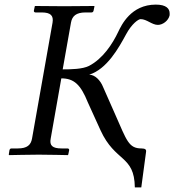

<svg xmlns="http://www.w3.org/2000/svg" viewBox="-20 -672 756 833"><path d="M594 -28C538 -28 530 -62 480 -175L427 -295C416 -323 392 -348 367 -348C444 -372 495 -464 527 -523C551 -568 580 -589 590 -589C617 -589 639 -564 665 -564C686 -564 711 -582 716 -606V-614C716 -634 702 -652 656 -652C548 -652 507 -563 493 -534C468 -481 426 -417 366 -386C338 -372 289 -371 252 -371L288 -574C293 -602 310 -618 351 -618H377C382 -618 385 -621 386 -626L390 -645L388 -646C388 -646 294 -645 259 -645C220 -645 133 -646 133 -646L131 -645L127 -626C126 -621 130 -618 134 -618H161C200 -618 213 -604 208 -574L119 -71C114 -43 98 -28 57 -28H30C25 -28 22 -25 21 -20L18 -1L20 1C20 1 113 -1 148 -1C188 -1 274 1 274 1L276 -1L280 -20C281 -25 277 -28 273 -28H247C207 -28 194 -41 200 -71L246 -332C301 -332 330 -305 361 -228L416 -107C480 33 563 0 565 141H593L613 -8C613 -10 614 -13 614 -17C614 -22 611 -28 594 -28Z"/></svg>

Font: Libertinus Serif
Style: Italic
Weight: 400
Italic angle: -12°
Designer: Philipp H. Poll, Khaled Hosny
Foundry: Caleb Maclennan
Version: Version 7.050;RELEASE